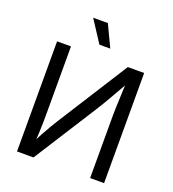

<svg xmlns="http://www.w3.org/2000/svg" viewBox="-164 -1067 1074 1192"><g transform="rotate(20 373.0 -471.0)"><path d="M660.6 0H568.4V-416Q568.4 -435.5 569.6 -469.5Q570.8 -503.4 572.8 -549.1Q574.7 -594.7 576.7 -649.4L592.8 -645Q559.1 -585.9 535.4 -544.4Q511.7 -502.9 493.7 -472.4Q475.6 -441.9 458.5 -415L194.3 0H85.4V-727.5H177.2V-277.3Q177.2 -255.9 176.8 -223.9Q176.3 -191.9 174.6 -154.3Q172.9 -116.7 168.9 -77.1L156.2 -80.1Q174.8 -118.7 193.6 -153.3Q212.4 -188 229 -215.6Q245.6 -243.2 256.3 -260.7L552.7 -727.5H660.6ZM339.4 -797.9 245.6 -941.9H342.8L411.1 -797.9Z"/></g></svg>

Font: Inter 17pt
Style: Regular
Weight: 400
Version: Version 4.001;git-66647c0bb